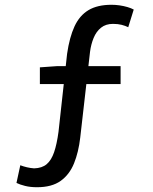

<svg xmlns="http://www.w3.org/2000/svg" viewBox="-20 -687 640 804"><path d="M135 97Q107 97 85 91.5Q63 86 49 79L65 5Q78 10 93 13.5Q108 17 123 18Q156 17 175.5 0.5Q195 -16 206.5 -49.5Q218 -83 225 -135L261 -462Q271 -531 292 -576.5Q313 -622 350.5 -644.5Q388 -667 447 -667Q464 -667 481 -664.5Q498 -662 513.5 -657.5Q529 -653 540 -647L517 -573Q505 -579 489.5 -583Q474 -587 453 -587Q423 -587 403 -571Q383 -555 372 -528Q361 -501 357 -470L316 -111Q309 -50 290 -3Q271 44 234 70.5Q197 97 135 97ZM147 -335V-405L218 -410H485V-335Z"/></svg>

Font: Source Code Pro ExtraLight Medium
Style: Regular
Weight: 500
Monospace: yes
Version: Version 1.018;hotconv 1.0.116;makeotfexe 2.5.65601